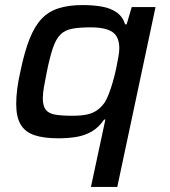

<svg xmlns="http://www.w3.org/2000/svg" viewBox="-20 -538 671 758"><path d="M339 200 396 -66H391Q370 -35 342.5 -19Q315 -3 282 2.5Q249 8 210 8Q152 8 115.5 -4.5Q79 -17 61.5 -46.5Q44 -76 44 -128Q44 -155 48 -187Q52 -219 61 -258Q77 -335 97 -385Q117 -435 144.5 -464Q172 -493 212 -505.5Q252 -518 306 -518Q348 -518 382 -512Q416 -506 440 -489.5Q464 -473 474 -442H480L500 -510H594L443 200ZM265 -81Q300 -81 323.5 -86Q347 -91 363.5 -103Q380 -115 393 -133Q401 -145 409.5 -167Q418 -189 425.5 -215Q433 -241 438.5 -267Q444 -293 447.5 -314Q451 -335 451 -347Q451 -393 424 -411.5Q397 -430 338 -430Q293 -430 264.5 -424.5Q236 -419 218.5 -401.5Q201 -384 189 -349Q177 -314 165 -255Q158 -221 153.5 -194.5Q149 -168 149 -150Q149 -120 160.5 -105Q172 -90 197.5 -85.5Q223 -81 265 -81Z"/></svg>

Font: Saira SemiExpanded Medium
Style: Italic
Weight: 500
Width: 6
Italic angle: -12°
Designer: Hector Gatti with collaboration of the Omnibus-Type team
Foundry: Omnibus-Type
Version: Version 1.101